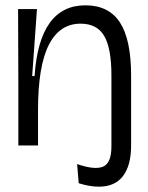

<svg xmlns="http://www.w3.org/2000/svg" viewBox="-20 -547 555 722"><path d="M49 0V-232L48 -513H119L101 -261H110Q128 -527 301 -527Q389 -527 431 -462.5Q473 -398 473 -263V0Q473 75 442.5 115Q412 155 352 155Q317 155 276 142L270 70Q337 93 368 79.5Q399 66 399 3V-264Q399 -365 372 -411.5Q345 -458 283 -458Q204 -458 163.5 -378Q123 -298 123 -134V0Z"/></svg>

Font: Bricolage Grotesque 96pt Light
Style: Regular
Weight: 300
Designer: Mathieu Triay
Foundry: Atelier Triay
Version: Version 1.001; ttfautohint (v1.8.4.7-5d5b);gftools[0.9.33.de